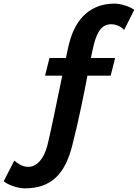

<svg xmlns="http://www.w3.org/2000/svg" viewBox="-174 -803 754 1050"><path d="M504.9 -639.2Q492.7 -653.3 472.7 -661.9Q452.6 -670.4 434.6 -670.4Q399.4 -670.4 377 -644.8Q354.5 -619.1 339.4 -560.1Q335.4 -544.4 331.5 -526.1Q327.6 -507.8 323.2 -485.8H455.6L431.2 -389.2H304.2Q289.6 -312 269.5 -216.1Q249.5 -120.1 221.2 -7.3Q206.1 52.2 183.6 96.4Q161.1 140.6 129.4 169.7Q97.7 198.7 55.9 212.9Q14.2 227.1 -38.6 227.1Q-55.7 227.1 -73.5 223.1Q-91.3 219.2 -106.9 213.4Q-122.6 207.5 -135 200.7Q-147.5 193.8 -153.8 188L-95.7 75.2Q-89.4 80.6 -81.3 86.7Q-73.2 92.8 -63.7 97.9Q-54.2 103 -43 106.2Q-31.7 109.4 -18.6 109.4Q-0.5 109.4 15.4 100.8Q31.2 92.3 44.4 77.1Q57.6 62 67.4 41.5Q77.1 21 84 -3.4Q86.9 -14.2 92 -36.6Q97.2 -59.1 103.8 -89.6Q110.4 -120.1 118.2 -156.7Q126 -193.4 134 -232.7Q142.1 -272 150.4 -312Q158.7 -352.1 166.5 -389.2H72.3L96.7 -485.8H186.5Q192.9 -515.6 197.3 -536.4Q201.7 -557.1 204.1 -565.4Q217.8 -619.6 241 -660.6Q264.2 -701.7 295.9 -728.8Q327.6 -755.9 366.7 -769.5Q405.8 -783.2 451.2 -783.2Q464.8 -783.2 480 -780.5Q495.1 -777.8 510 -773.2Q524.9 -768.6 537.8 -762.2Q550.8 -755.9 560.1 -749Z"/></svg>

Font: Andika New Basic
Style: Bold Italic
Weight: 700
Italic angle: -14°
Designer: Victor Gaultney, Annie Olsen, Pablo Ugerman
Foundry: SIL International
Version: Version 5.500